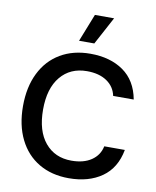

<svg xmlns="http://www.w3.org/2000/svg" viewBox="-100 -1015 898 1103"><g transform="rotate(10 348.5 -464.0)"><path d="M299 -777 363 -939H475L388 -777ZM667 -205Q647 -97 570 -43Q493 11 377 11Q277 11 202.5 -33Q128 -77 87.5 -159Q47 -241 47 -352Q47 -463 87.5 -545Q128 -627 202.5 -671Q277 -715 377 -715Q493 -715 570 -661Q647 -607 667 -499H547Q536 -552 491 -582.5Q446 -613 375 -613Q278 -613 221 -544.5Q164 -476 164 -352Q164 -228 221 -159.5Q278 -91 375 -91Q446 -91 491 -121.5Q536 -152 547 -205Z"/></g></svg>

Font: CBA Beacon Sans Bold
Style: Regular
Weight: 700
Designer: Wei Huang
Foundry: Wei Huang
Version: Version 1.002